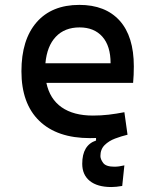

<svg xmlns="http://www.w3.org/2000/svg" viewBox="-20 -547 626 774"><path d="M342.8 9.8Q210.4 9.8 138.4 -59.8Q66.4 -129.4 66.4 -259.8Q66.4 -386.7 127.4 -457Q188.5 -527.3 299.8 -527.3Q404.8 -527.3 462.2 -463.9Q519.5 -400.4 519.5 -279.3Q519.5 -243.7 516.6 -212.9H167Q180.7 -147.9 228.5 -114.5Q276.4 -81.1 354.5 -81.1Q386.7 -81.1 418 -84.7Q449.2 -88.4 481.4 -94.7L494.1 -3.9Q469.2 2 444.1 11.5Q418.9 21 401.9 37.8Q384.8 54.7 384.8 82Q384.8 94.7 396 109.9Q407.2 125 441.4 125Q459.5 125 481.4 119.6L472.7 202.6Q447.8 207 428.7 207Q372.6 207 342 182.4Q311.5 157.7 311.5 113.3Q311.5 38.1 367.2 19.5V9.3Q355.5 9.8 342.8 9.8ZM300.8 -436.5Q240.7 -436.5 205.1 -398.9Q169.4 -361.3 163.1 -292H425.8Q425.8 -361.8 392.6 -399.2Q359.4 -436.5 300.8 -436.5Z"/></svg>

Font: Caskaydia Cove
Style: Regular
Weight: 400
Monospace: yes
Designer: Aaron Bell
Foundry: Saja Typeworks
Version: Version 4.300; ttfautohint (v1.8.3)